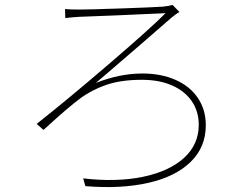

<svg xmlns="http://www.w3.org/2000/svg" viewBox="-20 -725 1017 774"><path d="M298.8 -686.5Q337.9 -686.5 465.8 -690.9Q593.8 -695.3 636.7 -698.2Q664.1 -701.2 675.8 -705.1L703.1 -676.8Q688.5 -668 671.9 -654.3Q554.7 -551.8 411.1 -428.7L366.2 -390.6Q462.9 -428.7 553.7 -428.7Q628.9 -428.7 687 -403.3Q745.1 -377.9 777.3 -330.6Q809.6 -283.2 809.6 -219.7Q809.6 -131.8 748.5 -72.3Q687.5 -12.7 577.6 12.2Q467.8 37.1 324.2 25.4L315.4 -5.9Q450.2 9.8 556.2 -12.2Q662.1 -34.2 721.7 -88.4Q781.2 -142.6 781.2 -221.7Q781.2 -276.4 752.9 -317.4Q724.6 -358.4 672.9 -380.9Q621.1 -403.3 551.8 -403.3Q467.8 -403.3 408.2 -382.8Q348.6 -362.3 301.8 -327.1Q254.9 -292 176.8 -220.7L155.3 -201.2L127.9 -225.6Q248 -320.3 415 -463.4Q582 -606.4 647.5 -671.9L451.2 -663.1L299.8 -657.2Q279.3 -656.2 243.2 -652.3L242.2 -688.5Q260.7 -686.5 298.8 -686.5Z"/></svg>

Font: Min Sans VF VF
Style: Regular
Weight: 400
Designer: Jinseong-Kim, NotoSansCJK, Nunito
Foundry: Jinseong-Kim
Version: Version 1.420;Glyphs 3.1.2 (3151)